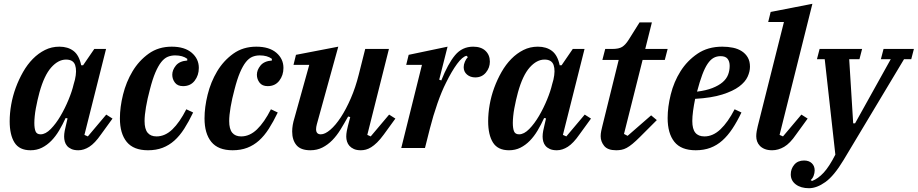

<svg xmlns="http://www.w3.org/2000/svg" viewBox="-20 -780 4837 1012"><path d="M141 12Q82 12 56.5 -28.5Q31 -69 31 -141Q31 -183 39 -228.5Q47 -274 63 -317.5Q79 -361 101.5 -400.5Q124 -440 153 -469.5Q182 -499 217 -516.5Q252 -534 293 -534Q338 -534 367.5 -511.5Q397 -489 408 -436H418L477 -522H539L425 -69L443 -61L540 -176L573 -155L512 -71Q480 -25 451 -6.5Q422 12 393 12Q371 12 356.5 5.5Q342 -1 333.5 -11Q325 -21 321.5 -34Q318 -47 318 -60Q318 -74 321 -90Q324 -106 327 -117L336 -156L326 -158Q310 -123 291.5 -92Q273 -61 250.5 -38Q228 -15 201 -1.5Q174 12 141 12ZM194 -72Q220 -72 247.5 -100Q275 -128 299 -169Q323 -210 341.5 -255Q360 -300 368 -335L375 -360Q386 -408 376 -437Q366 -466 328 -466Q287 -466 250 -424.5Q213 -383 188 -293Q183 -275 178 -253Q173 -231 169 -209.5Q165 -188 163 -167.5Q161 -147 161 -132Q161 -103 167.5 -87.5Q174 -72 194 -72Z M760 12Q684 12 648 -32Q612 -76 612 -156Q612 -215 628.5 -281.5Q645 -348 678.5 -404Q712 -460 763.5 -497Q815 -534 885 -534Q953 -534 990.5 -502Q1028 -470 1028 -422Q1028 -383 1006 -354.5Q984 -326 945 -326Q916 -326 902 -344.5Q888 -363 888 -386Q888 -411 907 -434.5Q926 -458 967 -461V-470Q943 -488 903 -488Q882 -488 864 -480.5Q846 -473 830 -453Q814 -433 799 -398Q784 -363 770 -308Q757 -260 749.5 -216Q742 -172 742 -142Q742 -100 758 -80.5Q774 -61 805 -61Q850 -61 888.5 -98Q927 -135 962 -204L998 -187Q975 -139 951 -101.5Q927 -64 899 -39Q871 -14 837 -1Q803 12 760 12Z M1206 12Q1130 12 1094 -32Q1058 -76 1058 -156Q1058 -215 1074.5 -281.5Q1091 -348 1124.5 -404Q1158 -460 1209.5 -497Q1261 -534 1331 -534Q1399 -534 1436.5 -502Q1474 -470 1474 -422Q1474 -383 1452 -354.5Q1430 -326 1391 -326Q1362 -326 1348 -344.5Q1334 -363 1334 -386Q1334 -411 1353 -434.5Q1372 -458 1413 -461V-470Q1389 -488 1349 -488Q1328 -488 1310 -480.5Q1292 -473 1276 -453Q1260 -433 1245 -398Q1230 -363 1216 -308Q1203 -260 1195.5 -216Q1188 -172 1188 -142Q1188 -100 1204 -80.5Q1220 -61 1251 -61Q1296 -61 1334.5 -98Q1373 -135 1408 -204L1444 -187Q1421 -139 1397 -101.5Q1373 -64 1345 -39Q1317 -14 1283 -1Q1249 12 1206 12Z M1616 12Q1565 12 1542.5 -15Q1520 -42 1520 -87Q1520 -120 1532 -158L1610 -438H1527L1540 -491L1763 -534L1650 -125Q1646 -110 1646 -99Q1646 -72 1671 -72Q1693 -72 1721 -96Q1749 -120 1776.5 -162Q1804 -204 1829 -261.5Q1854 -319 1871 -387L1905 -522H2030L1916 -69L1934 -61L2031 -176L2064 -155L2003 -71Q1984 -45 1967.5 -29Q1951 -13 1936.5 -4Q1922 5 1908.5 8.5Q1895 12 1882 12Q1860 12 1845.5 5.5Q1831 -1 1822 -11Q1813 -21 1809 -34Q1805 -47 1805 -60Q1805 -74 1808 -90Q1811 -106 1814 -117L1826 -163L1815 -166Q1795 -130 1775 -97.5Q1755 -65 1731.5 -41Q1708 -17 1679.5 -2.5Q1651 12 1616 12Z M2204 -438H2121L2134 -491L2339 -534L2295 -360L2306 -356Q2341 -444 2378.5 -489Q2416 -534 2474 -534Q2516 -534 2539 -512Q2562 -490 2562 -455Q2562 -423 2541 -397.5Q2520 -372 2485 -372Q2459 -372 2441.5 -387Q2424 -402 2424 -426Q2424 -440 2430.5 -455Q2437 -470 2446 -479L2439 -486Q2417 -481 2389 -443Q2361 -405 2331 -344Q2308 -299 2285.5 -234.5Q2263 -170 2246 -103L2220 0H2095Z M2663 12Q2604 12 2578.5 -28.5Q2553 -69 2553 -141Q2553 -183 2561 -228.5Q2569 -274 2585 -317.5Q2601 -361 2623.5 -400.5Q2646 -440 2675 -469.5Q2704 -499 2739 -516.5Q2774 -534 2815 -534Q2860 -534 2889.5 -511.5Q2919 -489 2930 -436H2940L2999 -522H3061L2947 -69L2965 -61L3062 -176L3095 -155L3034 -71Q3002 -25 2973 -6.5Q2944 12 2915 12Q2893 12 2878.5 5.5Q2864 -1 2855.5 -11Q2847 -21 2843.5 -34Q2840 -47 2840 -60Q2840 -74 2843 -90Q2846 -106 2849 -117L2858 -156L2848 -158Q2832 -123 2813.5 -92Q2795 -61 2772.5 -38Q2750 -15 2723 -1.5Q2696 12 2663 12ZM2716 -72Q2742 -72 2769.5 -100Q2797 -128 2821 -169Q2845 -210 2863.5 -255Q2882 -300 2890 -335L2897 -360Q2908 -408 2898 -437Q2888 -466 2850 -466Q2809 -466 2772 -424.5Q2735 -383 2710 -293Q2705 -275 2700 -253Q2695 -231 2691 -209.5Q2687 -188 2685 -167.5Q2683 -147 2683 -132Q2683 -103 2689.5 -87.5Q2696 -72 2716 -72Z M3228 12Q3183 12 3164.5 -11Q3146 -34 3146 -62Q3146 -75 3149 -90Q3152 -105 3155 -116L3241 -464H3155L3170 -522H3208Q3242 -522 3259.5 -533Q3277 -544 3294 -571L3351 -662H3416L3381 -522H3499L3484 -464H3367L3269 -74L3288 -64L3412 -172L3442 -147L3353 -58Q3331 -36 3314 -22Q3297 -8 3283 -0.5Q3269 7 3255.5 9.5Q3242 12 3228 12Z M3647 12Q3570 12 3534.5 -32.5Q3499 -77 3499 -158Q3499 -216 3515.5 -282.5Q3532 -349 3567 -404.5Q3602 -460 3656.5 -497Q3711 -534 3787 -534Q3817 -534 3843.5 -528.5Q3870 -523 3890 -510Q3910 -497 3921.5 -477Q3933 -457 3933 -428Q3933 -403 3920.5 -375.5Q3908 -348 3876 -324Q3844 -300 3787.5 -282Q3731 -264 3644 -259Q3637 -225 3633 -195Q3629 -165 3629 -142Q3629 -100 3645 -80.5Q3661 -61 3693 -61Q3738 -61 3777.5 -98.5Q3817 -136 3852 -204L3888 -187Q3865 -139 3840.5 -102Q3816 -65 3787.5 -39.5Q3759 -14 3724.5 -1Q3690 12 3647 12ZM3654 -297Q3702 -303 3735 -316Q3768 -329 3788.5 -346.5Q3809 -364 3817.5 -386Q3826 -408 3826 -433Q3826 -456 3815 -470Q3804 -484 3778 -484Q3757 -484 3740.5 -474.5Q3724 -465 3709.5 -443.5Q3695 -422 3681.5 -386Q3668 -350 3654 -297Z M4050 12Q4027 12 4011 5.5Q3995 -1 3985 -11.5Q3975 -22 3970.5 -35Q3966 -48 3966 -62Q3966 -74 3968.5 -89Q3971 -104 3974 -115L4112 -664H4029L4042 -717L4262 -760L4089 -69L4107 -61L4204 -176L4237 -155L4176 -71Q4144 -24 4113 -6Q4082 12 4050 12Z M4244 212Q4201 212 4174.5 192Q4148 172 4148 139Q4148 110 4166.5 88Q4185 66 4218 66Q4244 66 4259 80.5Q4274 95 4274 118Q4274 132 4268.5 146.5Q4263 161 4253 169L4260 174Q4292 162 4321.5 130Q4351 98 4383 35L4327 -468H4286L4300 -522H4524L4510 -468H4456L4477 -130H4487L4675 -468H4623L4637 -522H4797L4783 -468H4745L4426 64Q4376 147 4330.5 179.5Q4285 212 4244 212Z"/></svg>

Font: IBM Plex Serif SemiBold
Style: Italic
Weight: 600
Italic angle: -14°
Designer: Mike Abbink, Paul van der Laan, Pieter van Rosmalen
Foundry: Bold Monday
Version: Version 2.5